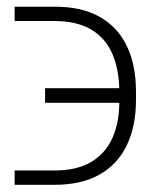

<svg xmlns="http://www.w3.org/2000/svg" viewBox="-20 -542 437 557"><path d="M22.5 -47.4H138.2Q202.1 -47.4 243.9 -71.8Q285.6 -96.2 306.2 -141.8Q326.7 -187.5 326.2 -251.5V-276.4Q325.7 -341.3 305.4 -387Q285.2 -432.6 243.7 -456.8Q202.1 -481 138.2 -481H22.5V-522.5H138.2Q216.3 -522.9 269 -493.2Q321.8 -463.4 348.1 -408.2Q374.5 -353 374.5 -276.4V-251.5Q374.5 -175.8 347.9 -120.6Q321.3 -65.4 268.8 -35.6Q216.3 -5.9 138.2 -5.9H22.5ZM110.8 -243.7V-286.1H356V-243.7Z"/></svg>

Font: Inter 16pt ExtraLight
Style: Regular
Weight: 250
Version: Version 4.001;git-66647c0bb